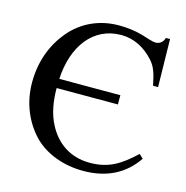

<svg xmlns="http://www.w3.org/2000/svg" viewBox="-103 -773 856 884"><g transform="rotate(15 325.5 -331.0)"><path d="M602 -129C529 -60 475 -30 389 -30C295 -30 227 -80 189 -155C165 -201 154 -258 154 -323H446V-367H155C163 -525 246 -636 379 -636C441 -636 494 -607 536 -560C560 -533 569 -503 580 -448H604L600 -676H580C575 -655 558 -643 540 -643C524 -643 491 -655 471 -661C433 -672 394 -676 357 -676C268 -676 184 -641 124 -568C70 -502 38 -419 38 -319C38 -220 76 -135 134 -75C190 -18 277 14 370 14C483 14 566 -30 621 -111Z"/></g></svg>

Font: XITS
Style: Regular
Weight: 400
Designer: MicroPress Inc., with final additions and corrections provided by Coen Hoffman, Elsevier (retired)
Version: Version 1.302